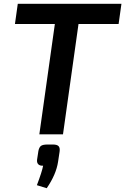

<svg xmlns="http://www.w3.org/2000/svg" viewBox="-20 -710 662 1015"><path d="M607 -583H395L313 0H188L270 -583H59L74 -690H622ZM231 54H260Q282 54 290 63Q298 72 295 92L287 145Q277 212 227 285L175 269Q202 198 208 166Q191 167 182.5 158.5Q174 150 176 134L183 88Q187 68 197 61Q207 54 231 54Z"/></svg>

Font: Exo 2.0 Semi Bold
Style: Italic
Weight: 600
Italic angle: -8°
Designer: Natanael Gama
Version: Version 1.001;PS 001.001;hotconv 1.0.70;makeotf.lib2.5.58329